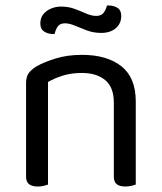

<svg xmlns="http://www.w3.org/2000/svg" viewBox="-20 -675 590 700"><path d="M475 -305V-203H395V-301Q395 -357 363.5 -383Q332 -409 279 -409Q239 -409 208 -399Q177 -389 155 -376V-203H75V-372Q75 -393 83.5 -406.5Q92 -420 113 -433Q139 -448 182 -461.5Q225 -475 279 -475Q370 -475 422.5 -433.5Q475 -392 475 -305ZM75 -258H155V-2Q150 0 140 2.5Q130 5 118 5Q97 5 86 -3.5Q75 -12 75 -31ZM395 -258H475V-2Q470 0 459.5 2.5Q449 5 438 5Q416 5 405.5 -3.5Q395 -12 395 -31ZM202 -651Q230 -651 252.5 -642.5Q275 -634 294.5 -625.5Q314 -617 331 -617Q349 -617 357.5 -628Q366 -639 370 -655H376Q394 -655 408 -646.5Q422 -638 422 -617Q422 -589 402 -572Q382 -555 349 -555Q321 -555 297 -564Q273 -573 253 -581.5Q233 -590 217 -590Q199 -590 191 -579Q183 -568 179 -551H173Q155 -551 141 -560Q127 -569 127 -589Q127 -609 137.5 -622.5Q148 -636 165.5 -643.5Q183 -651 202 -651Z"/></svg>

Font: Baloo Bhaijaan 2
Style: Regular
Weight: 400
Designer: Sanskriti Dholi, Noopur Datye and Ek Type
Foundry: Ek Type
Version: Version 1.701